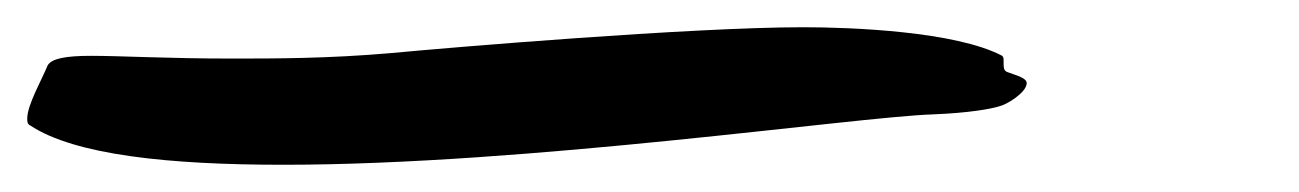

<svg xmlns="http://www.w3.org/2000/svg" viewBox="-200 23 954 141"><path d="M534 101C539 100 554 91 554 84C554 80 545 78 540 76C537 75 537 73 537 67C537 66 537 65 536 64C502 46 425 43 390 43C308 43 129 58 87 62C41 66 2 66 -30 66C-77 66 -111 64 -133 64C-152 64 -162 66 -165 71C-169 81 -180 100 -180 110C-180 112 -180 114 -178 115C-145 137 -75 144 8 144C188 144 427 109 485 107C511 106 528 103 534 101Z"/></svg>

Font: Oregano
Style: Italic
Weight: 400
Italic angle: -12°
Designer: Astigmatic (AOETI)
Foundry: Astigmatic (AOETI)
Version: Version 1.000